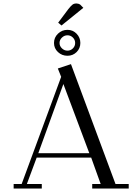

<svg xmlns="http://www.w3.org/2000/svg" viewBox="-20 -1079 777 1099"><path d="M58.1 0V-25.9H104L330.1 -639.2L311 -687L386.2 -711.9L641.1 -25.9H716.8V0H507.8V-25.9H556.2L502 -176.8H189.9L133.8 -25.9H219.2V0ZM199.2 -202.1H491.2L342.8 -598.1ZM289.1 -833Q289.1 -864.3 311.8 -886.2Q334.5 -908.2 366.2 -908.2Q397 -908.2 418.5 -886Q439.9 -863.8 439.9 -833Q439.9 -802.2 418.5 -781Q397 -759.8 366.2 -759.8Q334.5 -759.8 311.8 -781Q289.1 -802.2 289.1 -833ZM313 -949.2 371.1 -1026.9Q386.7 -1046.4 395.3 -1052.7Q403.8 -1059.1 418 -1059.1Q423.3 -1059.1 429 -1057.4Q434.6 -1055.7 437.5 -1053.7L439.9 -1051.8L457 -1034.2L332 -933.1ZM334.5 -863.8Q320.8 -850.6 320.8 -833Q320.8 -815.4 334.5 -802.2Q348.1 -789.1 366.2 -789.1Q384.3 -789.1 397.2 -802Q410.2 -814.9 410.2 -833Q410.2 -851.1 397.2 -864Q384.3 -877 366.2 -877Q348.1 -877 334.5 -863.8Z"/></svg>

Font: Dehuti
Style: Book
Weight: 400
Version: Version 1.2